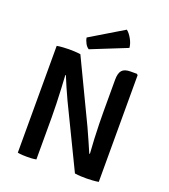

<svg xmlns="http://www.w3.org/2000/svg" viewBox="-162 -1031 1011 1151"><g transform="rotate(20 343.0 -455.5)"><path d="M258 -395.5Q240 -433.5 224.8 -469Q209.5 -504.5 197 -535L193.5 -534.5Q196 -496.5 198.2 -449.5Q200.5 -402.5 202 -355Q203.5 -307.5 203.5 -268.5V0Q187.5 3 172.5 3.8Q157.5 4.5 145 4.5Q133.5 4.5 116.8 3.8Q100 3 85 0V-681.5Q100 -684.5 123.5 -686Q147 -687.5 160.5 -687.5Q174 -687.5 194.8 -686.8Q215.5 -686 235.5 -683L424.5 -288Q443.5 -247 460.2 -208.5Q477 -170 489.5 -141L493.5 -141.5Q490 -184.5 487.8 -233.5Q485.5 -282.5 484.5 -329Q483.5 -375.5 483.5 -410V-610Q483.5 -652.5 499.5 -670.5Q515.5 -688.5 553.5 -688.5H594.5L601 -682V-1.5Q585.5 1.5 562.5 3Q539.5 4.5 524.5 4.5Q509 4.5 489 3.8Q469 3 449.5 0ZM447 -916.5Q463.5 -904.5 480 -876Q496.5 -847.5 499 -819L272.5 -728Q258.5 -736 248.5 -754.8Q238.5 -773.5 236.5 -790Z"/></g></svg>

Font: Signika Negative SemiBold
Style: Regular
Weight: 600
Designer: Anna Giedryś
Foundry: Anna Giedryś
Version: Version 2.000; ttfautohint (v1.8.3) -l 8 -r 50 -G 200 -x 9 -